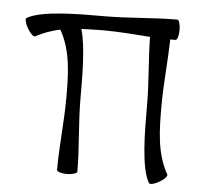

<svg xmlns="http://www.w3.org/2000/svg" viewBox="-47 -637 727 706"><g transform="rotate(5 316.5 -284.0)"><path d="M64 -482C93 -498 123 -508 154 -515C197 -440 198 -352 198 -267C198 -178 187 -89 187 0C187 6 203 12 224 12C245 12 262 6 262 0C262 -89 250 -178 250 -267C250 -350 250 -460 231 -524C258 -525 285 -526 312 -526C370 -526 428 -521 485 -517C486 -434 496 -350 496 -267C496 -169 496 -35 528 19C531 24 548 21 566 10C584 0 596 -13 592 -19C550 -93 549 -181 549 -267C549 -349 558 -432 560 -514C566 -514 573 -514 579 -514C586 -514 591 -531 591 -552C591 -572 586 -589 579 -589C490 -589 401 -578 312 -578C215 -578 81 -578 27 -547C21 -544 25 -526 36 -508C46 -490 59 -479 64 -482Z"/></g></svg>

Font: Nupuram Light
Style: Regular
Weight: 300
Designer: Santhosh Thottingal (santhosh.thottingal@gmail.com)
Foundry: SMC
Version: Version 1.000